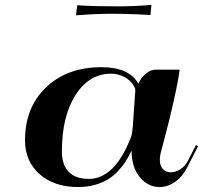

<svg xmlns="http://www.w3.org/2000/svg" viewBox="-20 -753 828 783"><path d="M434.6 -696.8Q371.1 -696.8 295.9 -690.9L290 -690.4L294.9 -731.4H299.3Q360.8 -727.1 459 -727.1Q522.9 -727.1 591.8 -732.4L597.7 -732.9L593.3 -691.4L588.4 -691.9Q515.1 -696.8 434.6 -696.8ZM615.7 -468.8H712.4Q709 -433.1 688.7 -342.8Q668.5 -252.4 656.7 -210.9L634.3 -125Q631.8 -111.3 631.8 -102.1Q631.8 -76.7 644.5 -63.5Q657.2 -50.3 676.8 -50.3Q696.3 -50.3 715.3 -62.5Q734.4 -74.7 745.6 -96.2L779.3 -161.6L787.6 -156.7L744.6 -72.3Q724.1 -32.2 693.8 -11.2Q663.6 9.8 630.9 9.8Q584 9.8 550.3 -30.3Q516.6 -70.3 516.6 -138.7Q504.9 -114.3 492.2 -94.5Q479.5 -74.7 460.4 -54.4Q441.4 -34.2 419.2 -20.8Q397 -7.3 366 1.2Q335 9.8 298.8 9.8Q201.2 9.8 141.6 -42.7Q82 -95.2 82 -180.7Q82 -314.9 168 -397Q253.9 -479 394 -479Q506.8 -479 544.4 -411.6Q554.7 -435.1 570.8 -449Q586.9 -462.9 597.2 -465.8Q607.4 -468.8 615.7 -468.8ZM529.3 -396.5Q515.1 -424.3 488.3 -438.5Q461.4 -452.6 433.6 -452.6Q343.3 -452.6 287.8 -365.2Q232.4 -277.8 232.4 -135.3Q232.4 -80.6 260.5 -52Q288.6 -23.4 341.8 -23.4Q448.2 -23.4 514.2 -193.8Q519 -205.6 521.5 -235.4L530.3 -363.3Q531.7 -377.9 531.7 -383.3Q531.7 -392.6 529.3 -396.5Z"/></svg>

Font: QumpellkaNo12
Style: Regular
Weight: 500
Designer: gluk (gluksza@wp.pl)
Foundry: gluk (gluksza@wp.pl)
Version: Version 00.480